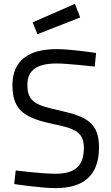

<svg xmlns="http://www.w3.org/2000/svg" viewBox="-20 -960 574 989"><path d="M475 -687C475 -687 349 -707 272 -707C131 -707 44 -651 44 -521C44 -385 115 -351 258 -320C371 -298 412 -276 412 -198C412 -102 363 -65 265 -65C194 -65 61 -82 61 -82L53 -12C53 -12 190 9 266 9C405 9 490 -51 490 -201C490 -325 429 -359 291 -390C169 -417 121 -432 121 -523C121 -601 174 -633 272 -633C330 -633 468 -617 468 -617ZM148 -845 173 -784 393 -870 366 -940Z"/></svg>

Font: TitilliumText22L
Style: 400 wt
Weight: 400
Designer: Campivisivi
Foundry: Campivisivi
Version: 1.000